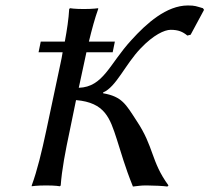

<svg xmlns="http://www.w3.org/2000/svg" viewBox="-20 -678 766 702"><path d="M258 -312C364 -303 382 -246 407 -169C424 -117 435 -73 466 4C490 2 490 0 516 0C541 0 580 2 592 4L596 0C531 -89 544 -140 479 -237C440 -297 426 -325 357 -337V-340C405 -360 438 -443 495 -502C541 -550 581 -569 604 -569C632 -569 648 -562 665 -548L677 -551L726 -642L722 -648C697 -655 694 -658 667 -658C589 -658 516 -593 460 -531C380 -444 358 -360 268 -357L287 -445C290 -459 293 -473 296 -487H392L400 -526H305C316 -571 327 -612 339 -645V-648C339 -648 321 -645 286 -645C252 -645 236 -648 236 -648L233 -645C231 -609 225 -569 217 -526H129L121 -487H209C207 -473 204 -459 201 -445L149 -200C133 -125 116 -54 96 0V3C96 3 114 0 149 0C183 0 199 3 199 3L202 0C206 -57 219 -125 235 -200Z"/></svg>

Font: Libertinus Sans
Style: Italic
Weight: 400
Italic angle: -12°
Designer: Philipp H. Poll, Khaled Hosny
Foundry: Caleb Maclennan
Version: Version 7.050;RELEASE